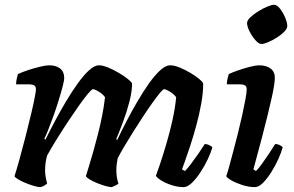

<svg xmlns="http://www.w3.org/2000/svg" viewBox="-20 -768 1207 788"><path d="M146.5 0Q136 0 119 -5Q102 -10 84.5 -17.2Q67 -24.5 54.2 -32.2Q41.5 -40 39.5 -45Q48 -71 59.8 -113.5Q71.5 -156 84.5 -206.2Q97.5 -256.5 108.5 -303.5Q114 -326 118.2 -346.2Q122.5 -366.5 125 -381.5Q127.5 -396.5 127.5 -402Q127.5 -413.5 119.8 -417.8Q112 -422 97 -422H46Q46 -432.5 48.8 -444.8Q51.5 -457 53.5 -464Q68 -471 93.2 -479.5Q118.5 -488 143.5 -494Q168.5 -500 182 -500Q210 -500 226.8 -486.8Q243.5 -473.5 243.5 -448.5Q243.5 -437.5 236.8 -411.8Q230 -386 220 -353.8Q210 -321.5 198.5 -289.5Q187 -257.5 177 -232.8Q167 -208 162 -199L166.5 -195Q183.5 -229.5 205 -270Q226.5 -310.5 250.5 -351Q274.5 -391.5 298.8 -425.2Q323 -459 345.5 -479.5Q368 -500 386 -500Q401.5 -500 423.5 -491Q445.5 -482 467.5 -469Q489.5 -456 505 -443.5Q520.5 -431 522 -425Q522 -392 511 -350Q500 -308 484.8 -267.2Q469.5 -226.5 457 -197L461 -193.5Q477.5 -228.5 498.8 -269.5Q520 -310.5 543.8 -351.2Q567.5 -392 591.5 -425.8Q615.5 -459.5 637.8 -479.8Q660 -500 678 -500Q695 -500 717.2 -491Q739.5 -482 761.2 -469Q783 -456 798 -443.5Q813 -431 814 -425Q814 -388 806 -343.2Q798 -298.5 785.8 -253.5Q773.5 -208.5 760.8 -169.8Q748 -131 738.5 -104.8Q729 -78.5 727 -73L739 -66Q749 -75.5 764 -95.5Q779 -115.5 794.8 -138.2Q810.5 -161 820.5 -177Q829.5 -177 839.2 -172.2Q849 -167.5 851.5 -163Q845.5 -141.5 832.5 -114Q819.5 -86.5 802.2 -60.2Q785 -34 767 -17Q749 0 733.5 0Q710 0 684.5 -8.2Q659 -16.5 641 -27.8Q623 -39 620 -47Q625 -60 636.8 -94.8Q648.5 -129.5 662.5 -176.8Q676.5 -224 687.8 -274.5Q699 -325 703 -369Q697 -378 687 -385.2Q677 -392.5 667.8 -397.2Q658.5 -402 653.5 -402Q649 -402 636.2 -386.5Q623.5 -371 605.2 -345.5Q587 -320 566.5 -288.8Q546 -257.5 526 -225.8Q506 -194 489.5 -166Q473 -138 463 -118.5Q461 -109 459.2 -95.8Q457.5 -82.5 457.5 -68.5Q457.5 -53 459.8 -39.8Q462 -26.5 466 -15Q465 -12 455.5 -7.5Q446 -3 439 0Q428.5 0 411.5 -5Q394.5 -10 377 -17.2Q359.5 -24.5 347 -32.2Q334.5 -40 332.5 -45Q337.5 -60.5 345.2 -86.2Q353 -112 362.5 -145Q372 -178 381.5 -215.5Q391.5 -254 399.2 -293.2Q407 -332.5 411 -369Q404.5 -378.5 394.5 -385.8Q384.5 -393 375.5 -397.5Q366.5 -402 361.5 -402Q356.5 -402 340.2 -382.5Q324 -363 302 -331.8Q280 -300.5 255.8 -263.8Q231.5 -227 209.8 -191.8Q188 -156.5 173.5 -130Q170 -118 167.5 -102.2Q165 -86.5 165 -69Q165 -56.5 167.2 -43Q169.5 -29.5 173.5 -15Q169.5 -11 162 -6.5Q154.5 -2 146.5 0Z M1026 0Q1002 0 975.8 -8.2Q949.5 -16.5 930.5 -27.2Q911.5 -38 908.5 -45Q913 -57 920.5 -84.2Q928 -111.5 937.5 -147.5Q947 -183.5 956.8 -222.2Q966.5 -261 974.5 -297.5Q982.5 -334 987.5 -361.5Q992.5 -389 992.5 -402Q992.5 -414 984.5 -418Q976.5 -422 962.5 -422H911Q911 -434 914 -446Q917 -458 919 -464Q933.5 -471 958 -479.5Q982.5 -488 1006.5 -494Q1030.5 -500 1043 -500Q1073 -500 1090.5 -486.8Q1108 -473.5 1108 -448.5Q1108 -438 1105 -417.8Q1102 -397.5 1095.2 -367Q1088.5 -336.5 1078.2 -294.5Q1068 -252.5 1053.5 -197.5Q1039 -142.5 1020 -73L1030.5 -66Q1041 -76 1055.2 -95.8Q1069.5 -115.5 1084.5 -138.2Q1099.5 -161 1109.5 -177Q1119 -177 1128.2 -172.5Q1137.5 -168 1140 -163Q1134.5 -142 1122 -114.5Q1109.5 -87 1092.8 -60.5Q1076 -34 1058.8 -17Q1041.5 0 1026 0ZM1052.5 -587.5Q1041.8 -587.5 1028.2 -603.2Q1014.5 -619 1004.2 -639.1Q994 -659.3 994 -673.5Q994 -684 1007.2 -696.7Q1020.5 -709.5 1039.8 -721.5Q1059 -733.5 1077.3 -741Q1095.6 -748.5 1105 -748.5Q1116.7 -748.5 1129.1 -732.6Q1141.4 -716.7 1150.2 -696.1Q1159 -675.5 1159 -661.5Q1159 -650.5 1146.6 -637.8Q1134.2 -625.1 1115.8 -613.5Q1097.5 -602 1080.3 -594.8Q1063.2 -587.5 1052.5 -587.5Z"/></svg>

Font: Texturina Medium
Style: Italic
Weight: 500
Italic angle: -11°
Designer: Guillermo Torres Carreño
Foundry: Omnibus-Type
Version: Version 1.002